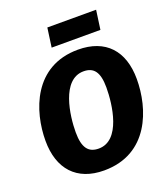

<svg xmlns="http://www.w3.org/2000/svg" viewBox="-162 -1014 1004 1147"><g transform="rotate(-20 339.5 -440.5)"><path d="M567 -778 584 -900H274L257 -778ZM400 -713C118 -713 32 -455 32 -267C32 -88 128 19 302 19C586 19 671 -241 671 -428C671 -608 575 -713 400 -713ZM387 -580C451 -580 483 -542 483 -443C483 -335 456 -115 316 -115C252 -115 219 -153 219 -253C219 -358 247 -580 387 -580Z"/></g></svg>

Font: Fira Sans ExtraBold
Style: Italic
Weight: 800
Italic angle: -8°
Designer: bBox Type GmbH & Carrois Corporate GbR & Edenspiekermann AG
Foundry: bBox Type GmbH & Carrois Corporate GbR & Edenspiekermann AG
Version: Version 4.301;PS 004.301;hotconv 1.0.88;makeotf.lib2.5.64775